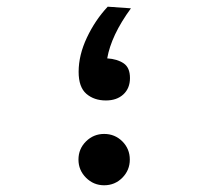

<svg xmlns="http://www.w3.org/2000/svg" viewBox="-20 -547 626 577"><path d="M293 9.8Q261.2 9.8 238.5 -12.9Q215.8 -35.6 215.8 -67.4Q215.8 -99.6 238.5 -122.1Q261.2 -144.5 293 -144.5Q325.2 -144.5 347.7 -122.1Q370.1 -99.6 370.1 -67.4Q370.1 -35.6 347.7 -12.9Q325.2 9.8 293 9.8ZM298.3 -245.1Q262.7 -245.1 239.5 -265.1Q216.3 -285.2 216.3 -331.1Q216.3 -381.3 241.2 -434.1Q266.1 -486.8 303.7 -526.9L373.5 -522Q343.8 -481.4 325.9 -443.6Q308.1 -405.8 302.2 -371.6Q332.5 -369.6 351.6 -356.7Q370.6 -343.8 370.6 -312.5Q370.6 -281.7 350.8 -263.4Q331.1 -245.1 298.3 -245.1Z"/></svg>

Font: Cascadia Code Medium
Style: Regular
Weight: 500
Monospace: yes
Designer: Aaron Bell
Foundry: Saja Typeworks
Version: Version 2407.024